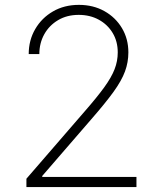

<svg xmlns="http://www.w3.org/2000/svg" viewBox="-20 -757 656 777"><path d="M86.9 0V-33.7L321.8 -305.2Q372.6 -363.3 401.9 -403.8Q431.2 -444.3 443.8 -477.1Q456.5 -509.8 456.5 -544.9Q456.5 -589.4 436 -623.5Q415.5 -657.7 379.9 -677.2Q344.2 -696.8 298.3 -696.8Q251 -696.8 215.1 -675.5Q179.2 -654.3 159.2 -618.4Q139.2 -582.5 139.2 -538.1H96.2Q96.2 -594.2 122.6 -639.4Q148.9 -684.6 194.6 -710.9Q240.2 -737.3 299.3 -737.3Q357.4 -737.3 402.6 -711.9Q447.8 -686.5 473.6 -643.1Q499.5 -599.6 499.5 -544.9Q499.5 -504.9 485.8 -467.8Q472.2 -430.7 439.2 -385Q406.2 -339.4 348.1 -272.9L150.9 -44.9V-41H532.2V0Z"/></svg>

Font: Inter Extra Light
Style: Regular
Weight: 200
Designer: Rasmus Andersson
Foundry: rsms
Version: Version 4.000;git-3c8e0fc